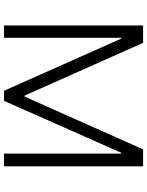

<svg xmlns="http://www.w3.org/2000/svg" viewBox="91 -819 728 950"><g transform="rotate(90 455.0 -344.0)"><path d="M740 0V-580H736L479 0H429L171 -580H167V0H106V-688H192L453 -102H458L719 -688H803V0Z"/></g></svg>

Font: Azeri Sans Light
Style: Regular
Weight: 300
Designer: Hector Gatti & Omnibus-Type (original fonts) / Cristiano Sobral (main changes and remastering)
Version: Version 1.000; ttfautohint (v1.6)